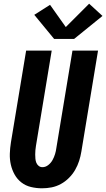

<svg xmlns="http://www.w3.org/2000/svg" viewBox="-20 -1008 573 1036"><path d="M207 8Q176 8 147 1Q118 -6 95.5 -23.5Q73 -41 59 -66Q45 -91 38.5 -119.5Q32 -148 33 -178.5Q34 -209 39 -240L121 -735H259L174 -221Q172 -209 171 -197.5Q170 -186 170 -174.5Q170 -163 171 -151.5Q172 -140 176 -130Q180 -120 188.5 -113Q197 -106 209 -106Q226 -106 240.5 -117.5Q255 -129 263.5 -144.5Q272 -160 277 -176.5Q282 -193 284 -209L371 -735H509L419 -190Q415 -165 407 -140Q399 -115 385.5 -91.5Q372 -68 352 -48Q332 -28 308 -15Q284 -2 258.5 3Q233 8 207 8ZM272 -798 165 -928 250 -982 335 -862 461 -988 533 -922 380 -798Z"/></svg>

Font: Iosevka SS04 Heavy Oblique
Style: Regular
Weight: 900
Italic angle: -9°
Monospace: yes
Designer: Belleve Invis
Foundry: Belleve Invis
Version: Version 19.0.0; ttfautohint (v1.8.4)